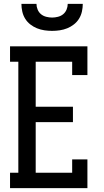

<svg xmlns="http://www.w3.org/2000/svg" viewBox="-20 -975 540 995"><path d="M32 0V-80H75V-655H32V-735H433V-586H354V-655H165V-422H358V-342H165V-80H354V-149H433V0ZM250 -815Q230 -815 210 -818Q190 -821 171.5 -828.5Q153 -836 137 -848.5Q121 -861 110.5 -878Q100 -895 95.5 -915Q91 -935 91 -955H169Q169 -940 175 -925.5Q181 -911 192.5 -901.5Q204 -892 219.5 -888Q235 -884 250 -884Q265 -884 280.5 -888Q296 -892 307.5 -901.5Q319 -911 325 -925.5Q331 -940 331 -955H409Q409 -935 404.5 -915Q400 -895 389.5 -878Q379 -861 363 -848.5Q347 -836 328.5 -828.5Q310 -821 290 -818Q270 -815 250 -815Z"/></svg>

Font: Iosevka Curly Slab Medium
Style: Regular
Weight: 500
Monospace: yes
Designer: Belleve Invis
Foundry: Belleve Invis
Version: Version 22.1.2; ttfautohint (v1.8.4)